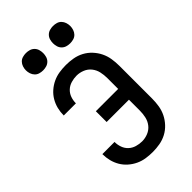

<svg xmlns="http://www.w3.org/2000/svg" viewBox="-266 -980 1083 1083"><g transform="rotate(-45 275.0 -438.5)"><path d="M279 12Q252 12 225.5 8Q199 4 174.5 -7.5Q150 -19 129.5 -37Q109 -55 95.5 -78Q82 -101 75.5 -127Q69 -153 69 -180V-181H166V-180Q166 -158 173.5 -137Q181 -116 197 -101Q213 -86 235 -79.5Q257 -73 279 -73Q303 -73 326.5 -82.5Q350 -92 365.5 -111.5Q381 -131 386.5 -155.5Q392 -180 392 -205V-292H214V-378H392V-465Q392 -490 386.5 -514.5Q381 -539 365.5 -558.5Q350 -578 326.5 -587.5Q303 -597 279 -597Q257 -597 235 -590.5Q213 -584 197 -569Q181 -554 173.5 -533Q166 -512 166 -490V-489H69V-490Q69 -517 75.5 -543Q82 -569 95.5 -592Q109 -615 129.5 -633Q150 -651 174.5 -662.5Q199 -674 225.5 -678Q252 -682 279 -682Q307 -682 335.5 -677Q364 -672 389.5 -658.5Q415 -645 435 -623.5Q455 -602 467.5 -576.5Q480 -551 484.5 -522.5Q489 -494 489 -465V-205Q489 -176 484.5 -147.5Q480 -119 467.5 -93.5Q455 -68 435 -46.5Q415 -25 389.5 -11.5Q364 2 335.5 7Q307 12 279 12ZM383 -751Q369 -751 355.5 -755Q342 -759 332 -769Q322 -779 318 -792.5Q314 -806 314 -820Q314 -834 318 -847.5Q322 -861 332 -871Q342 -881 355.5 -885Q369 -889 383 -889Q397 -889 410.5 -885Q424 -881 433.5 -871Q443 -861 447.5 -847.5Q452 -834 452 -820Q452 -806 447.5 -792.5Q443 -779 433.5 -769Q424 -759 410.5 -755Q397 -751 383 -751ZM167 -751Q153 -751 139.5 -755Q126 -759 116.5 -769Q107 -779 102.5 -792.5Q98 -806 98 -820Q98 -834 102.5 -847.5Q107 -861 116.5 -871Q126 -881 139.5 -885Q153 -889 167 -889Q181 -889 194.5 -885Q208 -881 218 -871Q228 -861 232 -847.5Q236 -834 236 -820Q236 -806 232 -792.5Q228 -779 218 -769Q208 -759 194.5 -755Q181 -751 167 -751Z"/></g></svg>

Font: Lode Dark
Style: Bold
Weight: 700
Monospace: yes
Designer: Belleve Invis
Foundry: Belleve Invis
Version: Version 29.2.0; ttfautohint (v1.8.3)